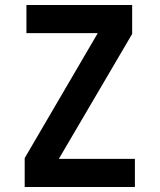

<svg xmlns="http://www.w3.org/2000/svg" viewBox="-20 -750 640 770"><path d="M79 0V-116L372 -617H86V-730H510V-614L216 -113H521V0Z"/></svg>

Font: NKDuy Mono
Style: Bold
Weight: 700
Monospace: yes
Designer: NKDuy
Foundry: NKDuy
Version: Version 2.251; ttfautohint (v1.8.4.7-5d5b)